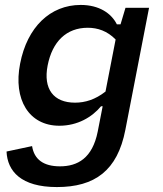

<svg xmlns="http://www.w3.org/2000/svg" viewBox="-20 -552 660 778"><path d="M61.5 -294C33 -149 97 -42.5 220.5 -42.5C294.5 -42.5 353 -77.5 389.5 -121.5H396L376 -19C354.5 89.5 294 122 223 122C157 122 118.5 94.5 110 40L6.5 62C10 141.5 65 206 210.5 206C364 206 456 139.5 488 -26L584 -520.5H488.5L468.5 -453.5H453.5C431.5 -497.5 382.5 -532 307 -532C183.5 -532 90 -442 61.5 -294ZM173 -286.5C192 -384 249.5 -439.5 335.5 -439.5C376 -439.5 414.5 -426.5 448.5 -392L407.5 -181C366 -148.5 325 -136 284 -136C197 -136 154.5 -191.5 173 -286.5Z"/></svg>

Font: Monaspace Neon Medium
Style: Italic
Weight: 500
Italic angle: -11°
Designer: Riley Cran & the Lettermatic Team
Foundry: Lettermatic
Version: Version 1.200 (Monaspace Neon)